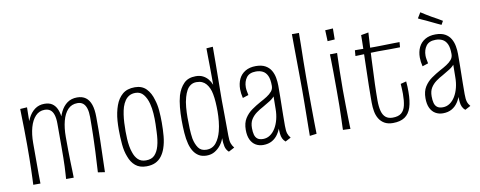

<svg xmlns="http://www.w3.org/2000/svg" viewBox="-62 -991 3228 1290"><g transform="rotate(-10 1552.5 -346.5)"><path d="M303 0Q304 -19 305.5 -39.5Q307 -60 308 -85.5Q309 -111 309.5 -144.5Q310 -178 310 -222Q310 -250 310 -276.5Q310 -303 310 -328.5Q310 -354 310 -376Q310 -413 302.5 -436.5Q295 -460 280 -471.5Q265 -483 241 -483Q204 -483 178.5 -456Q153 -429 140 -382.5Q127 -336 127 -276L99 -253Q99 -311 108 -360Q117 -409 135 -445.5Q153 -482 181 -502.5Q209 -523 246 -523Q279 -523 299 -509.5Q319 -496 330 -472.5Q341 -449 345 -418Q349 -387 350 -351.5Q351 -316 350 -279Q350 -229 350.5 -186.5Q351 -144 352 -109Q353 -74 354 -46.5Q355 -19 355 0ZM79 0Q80 -20 81 -46.5Q82 -73 83 -107Q84 -141 84.5 -182Q85 -223 85 -272Q85 -329 84 -381Q83 -433 82 -470Q81 -507 81 -517L128 -520Q128 -501 127 -467Q126 -433 126 -385.5Q126 -338 127 -276Q127 -212 127 -158.5Q127 -105 127 -65.5Q127 -26 128 0ZM568 0 521 -7Q523 -49 525 -82Q527 -115 528.5 -146.5Q530 -178 531 -213Q532 -236 532.5 -263Q533 -290 533.5 -320.5Q534 -351 534 -382Q534 -417 526.5 -441Q519 -465 504 -477Q489 -489 466 -489Q426 -489 400.5 -462Q375 -435 362.5 -387.5Q350 -340 350 -279L322 -249Q322 -312 330.5 -363Q339 -414 357 -450.5Q375 -487 403 -507Q431 -527 470 -527Q506 -527 529 -510Q552 -493 563.5 -459.5Q575 -426 575 -374Q575 -355 575 -333.5Q575 -312 575 -284Q575 -256 574 -218Q573 -181 572 -145.5Q571 -110 570 -74Q569 -38 568 0Z M850 10Q804 10 775.5 -14Q747 -38 733 -78Q718 -115 713.5 -164.5Q709 -214 709 -266Q709 -296 711 -324.5Q713 -353 718.5 -379.5Q724 -406 732 -428Q748 -473 779.5 -500Q811 -527 864 -527Q913 -527 942 -497Q971 -467 984 -419Q995 -386 998.5 -345.5Q1002 -305 1002 -263Q1002 -214 998 -169.5Q994 -125 981 -88Q971 -59 954 -36.5Q937 -14 911.5 -2Q886 10 850 10ZM854 -30Q893 -30 913.5 -52Q934 -74 944 -110Q950 -131 953 -155Q956 -179 957 -205.5Q958 -232 959 -259Q960 -295 957.5 -331.5Q955 -368 947 -399Q937 -438 916.5 -463.5Q896 -489 862 -489Q837 -489 819.5 -479Q802 -469 790 -451.5Q778 -434 770 -410Q763 -387 759 -360Q755 -333 753.5 -304Q752 -275 752 -246Q752 -220 753.5 -194Q755 -168 759 -144Q763 -120 770 -101Q780 -69 800 -49.5Q820 -30 854 -30Z M1261 9Q1230 9 1208.5 -4Q1187 -17 1173 -39Q1159 -61 1151 -91Q1142 -125 1139 -168Q1136 -211 1136 -255Q1136 -300 1140 -342.5Q1144 -385 1154 -421Q1169 -469 1198.5 -499Q1228 -529 1280 -529Q1308 -529 1328 -519Q1348 -509 1362.5 -492Q1377 -475 1386 -452Q1386 -476 1386 -507.5Q1386 -539 1385.5 -573.5Q1385 -608 1384.5 -641Q1384 -674 1384 -701L1428 -704Q1428 -644 1427.5 -591Q1427 -538 1426.5 -492.5Q1426 -447 1425.5 -408Q1425 -369 1425 -336Q1425 -321 1425.5 -295.5Q1426 -270 1426 -238.5Q1426 -207 1426.5 -171Q1427 -135 1427 -98Q1427 -63 1433 -45.5Q1439 -28 1452 -12L1412 9Q1394 -7 1388.5 -31Q1383 -55 1383 -88Q1375 -64 1358 -42Q1341 -20 1317 -5.5Q1293 9 1261 9ZM1267 -30Q1288 -30 1304.5 -38Q1321 -46 1333 -61Q1345 -76 1354 -95.5Q1363 -115 1369 -138Q1377 -169 1380.5 -204Q1384 -239 1384 -270Q1384 -303 1382 -333.5Q1380 -364 1375 -390Q1371 -412 1363 -430Q1355 -448 1343.5 -461.5Q1332 -475 1316 -482Q1300 -489 1278 -489Q1255 -489 1238 -477.5Q1221 -466 1210.5 -446.5Q1200 -427 1193 -402Q1184 -371 1181 -334.5Q1178 -298 1178 -265Q1178 -226 1179.5 -189Q1181 -152 1186 -120Q1194 -81 1212 -55.5Q1230 -30 1267 -30Z M1799 8Q1786 -3 1779.5 -17Q1773 -31 1771 -50Q1769 -69 1769 -93.5Q1769 -118 1770 -149.5Q1771 -181 1771 -220Q1771 -240 1771.5 -259.5Q1772 -279 1772 -298.5Q1772 -318 1772.5 -338Q1773 -358 1773 -377Q1773 -422 1761.5 -446Q1750 -470 1730 -480Q1710 -490 1684 -490Q1639 -490 1619 -463Q1599 -436 1599 -397Q1599 -385 1601.5 -371.5Q1604 -358 1607 -343L1567 -330Q1563 -346 1561 -361.5Q1559 -377 1559 -391Q1559 -430 1573.5 -460.5Q1588 -491 1617.5 -508.5Q1647 -526 1689 -526Q1729 -526 1754 -512Q1779 -498 1792.5 -475Q1806 -452 1811 -424Q1816 -396 1816 -370Q1816 -328 1815.5 -295.5Q1815 -263 1814.5 -233Q1814 -203 1813.5 -170.5Q1813 -138 1813 -97Q1813 -62 1818.5 -44.5Q1824 -27 1837 -12ZM1648 5Q1619 5 1596.5 -8.5Q1574 -22 1561.5 -48.5Q1549 -75 1549 -115Q1549 -162 1568.5 -193Q1588 -224 1618 -245Q1648 -266 1679 -283Q1704 -296 1725 -309.5Q1746 -323 1759.5 -339Q1773 -355 1773 -377L1795 -367Q1795 -336 1780 -314.5Q1765 -293 1741 -278Q1717 -263 1691 -248Q1666 -235 1643.5 -218.5Q1621 -202 1606.5 -179Q1592 -156 1592 -120Q1592 -94 1597 -75Q1602 -56 1615.5 -45.5Q1629 -35 1654 -35Q1680 -35 1701.5 -49.5Q1723 -64 1738.5 -89.5Q1754 -115 1762.5 -148.5Q1771 -182 1771 -220L1798 -267Q1797 -224 1792.5 -184.5Q1788 -145 1778 -110.5Q1768 -76 1751 -50Q1734 -24 1708.5 -9.5Q1683 5 1648 5Z M1966 -1Q1966 -24 1966.5 -58Q1967 -92 1967.5 -134Q1968 -176 1968.5 -220.5Q1969 -265 1969 -309Q1969 -349 1968.5 -399Q1968 -449 1967.5 -502.5Q1967 -556 1966.5 -606Q1966 -656 1966 -695H2014Q2014 -656 2013 -606.5Q2012 -557 2011 -503Q2010 -449 2010 -398.5Q2010 -348 2010 -309Q2010 -256 2010.5 -199.5Q2011 -143 2011.5 -92Q2012 -41 2013 -7Z M2243 0 2192 -2Q2192 -2 2192.5 -22.5Q2193 -43 2194.5 -79.5Q2196 -116 2196.5 -164Q2197 -212 2197 -267Q2197 -340 2196.5 -396.5Q2196 -453 2195 -485Q2194 -517 2194 -517L2243 -518Q2243 -518 2242 -485Q2241 -452 2239.5 -395Q2238 -338 2238 -266Q2238 -212 2239 -164Q2240 -116 2240.5 -79Q2241 -42 2242 -21Q2243 0 2243 0ZM2243 -610 2194 -607 2191 -682 2244 -685Z M2532 11Q2497 11 2474 -2.5Q2451 -16 2437.5 -38.5Q2424 -61 2419 -89.5Q2414 -118 2414 -148Q2414 -164 2414 -182.5Q2414 -201 2414.5 -222.5Q2415 -244 2415 -267Q2416 -307 2417 -348.5Q2418 -390 2419 -430Q2420 -470 2421 -505Q2422 -540 2422.5 -567Q2423 -594 2423 -608L2474 -617Q2471 -568 2468.5 -522.5Q2466 -477 2464 -433.5Q2462 -390 2460.5 -349Q2459 -308 2457 -268Q2456 -236 2455.5 -207.5Q2455 -179 2455 -157Q2455 -113 2463 -83.5Q2471 -54 2489 -39.5Q2507 -25 2536 -25Q2575 -25 2595.5 -42Q2616 -59 2623.5 -91.5Q2631 -124 2631 -170Q2631 -181 2630.5 -192Q2630 -203 2629.5 -215Q2629 -227 2628 -239L2667 -249Q2669 -230 2669.5 -212Q2670 -194 2670 -178Q2670 -114 2656.5 -72Q2643 -30 2612.5 -9.5Q2582 11 2532 11ZM2361 -476 2364 -515Q2370 -515 2386 -515Q2402 -515 2422.5 -514.5Q2443 -514 2463.5 -514Q2484 -514 2500 -514Q2515 -514 2536 -514.5Q2557 -515 2580.5 -515.5Q2604 -516 2627.5 -516.5Q2651 -517 2669 -517L2666 -482Q2654 -482 2637 -481.5Q2620 -481 2602 -481Q2584 -481 2567 -481Q2550 -481 2536 -481Q2522 -481 2515 -481Q2489 -481 2459.5 -479.5Q2430 -478 2404.5 -477.5Q2379 -477 2361 -476Z M3025 8Q3012 -3 3005.5 -17Q2999 -31 2997 -50Q2995 -69 2995 -93.5Q2995 -118 2996 -149.5Q2997 -181 2997 -220Q2997 -240 2997.5 -259.5Q2998 -279 2998 -298.5Q2998 -318 2998.5 -338Q2999 -358 2999 -377Q2999 -422 2987.5 -446Q2976 -470 2956 -480Q2936 -490 2910 -490Q2865 -490 2845 -463Q2825 -436 2825 -397Q2825 -385 2827.5 -371.5Q2830 -358 2833 -343L2793 -330Q2789 -346 2787 -361.5Q2785 -377 2785 -391Q2785 -430 2799.5 -460.5Q2814 -491 2843.5 -508.5Q2873 -526 2915 -526Q2955 -526 2980 -512Q3005 -498 3018.5 -475Q3032 -452 3037 -424Q3042 -396 3042 -370Q3042 -328 3041.5 -295.5Q3041 -263 3040.5 -233Q3040 -203 3039.5 -170.5Q3039 -138 3039 -97Q3039 -62 3044.5 -44.5Q3050 -27 3063 -12ZM2874 5Q2845 5 2822.5 -8.5Q2800 -22 2787.5 -48.5Q2775 -75 2775 -115Q2775 -162 2794.5 -193Q2814 -224 2844 -245Q2874 -266 2905 -283Q2930 -296 2951 -309.5Q2972 -323 2985.5 -339Q2999 -355 2999 -377L3021 -367Q3021 -336 3006 -314.5Q2991 -293 2967 -278Q2943 -263 2917 -248Q2892 -235 2869.5 -218.5Q2847 -202 2832.5 -179Q2818 -156 2818 -120Q2818 -94 2823 -75Q2828 -56 2841.5 -45.5Q2855 -35 2880 -35Q2906 -35 2927.5 -49.5Q2949 -64 2964.5 -89.5Q2980 -115 2988.5 -148.5Q2997 -182 2997 -220L3024 -267Q3023 -224 3018.5 -184.5Q3014 -145 3004 -110.5Q2994 -76 2977 -50Q2960 -24 2934.5 -9.5Q2909 5 2874 5ZM2967 -582Q2956 -587 2944 -592.5Q2932 -598 2920 -604Q2908 -610 2895 -616Q2882 -623 2869 -628.5Q2856 -634 2843 -640Q2830 -646 2818 -652L2841 -690Q2857 -680 2875 -668.5Q2893 -657 2911 -647Q2931 -636 2949 -626Q2967 -616 2981 -607Z"/></g></svg>

Font: Truculenta ExtraLight
Style: Regular
Weight: 250
Version: Version 1.002